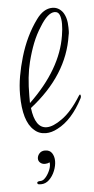

<svg xmlns="http://www.w3.org/2000/svg" viewBox="-49 -480 339 692"><g transform="rotate(-5 121.0 -134.0)"><path d="M105 -1Q80 -1 63 -17Q24 -50 24 -147Q24 -180 30 -214Q36 -248 46 -282Q68 -357 109 -413Q135 -449 167 -449Q189 -449 204 -430Q219 -409 219 -373V-360Q219 -356 218.5 -352.5Q218 -349 217 -345Q196 -203 59 -96Q68 -22 110 -22Q133 -22 165 -45Q200 -69 235 -125Q238 -129 239 -129Q242 -129 242 -122Q242 -119 240 -115Q201 -40 148 -13Q126 -1 105 -1ZM57 -114Q174 -226 193 -346Q195 -358 196 -368.5Q197 -379 197 -388Q197 -408 192 -420.5Q187 -433 174 -433Q149 -433 120 -385Q103 -359 91 -328.5Q79 -298 70 -262Q57 -211 57 -139ZM71 181Q62 181 60 179Q58 177 58 175Q58 169 71 169Q80 169 89.5 158Q99 147 105 132Q111 117 109 105Q101 109 92 109Q82 109 75 103Q68 97 68 88Q68 78 75.5 69.5Q83 61 96 61Q113 61 121 73Q129 85 129 102Q129 119 121.5 137.5Q114 156 101 168.5Q88 181 71 181Z"/></g></svg>

Font: Puppies Play
Style: Regular
Weight: 400
Designer: Robert E. Leuschke
Foundry: Robert E. Leuschke
Version: Version 1.010; ttfautohint (v1.8.3)